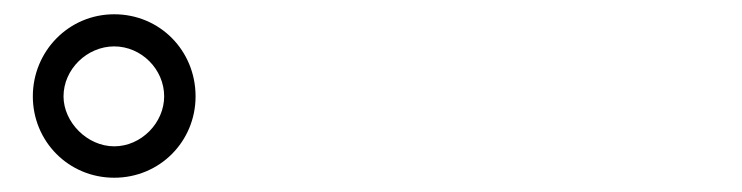

<svg xmlns="http://www.w3.org/2000/svg" viewBox="-20 -842 1040 269"><path d="M26 -707C26 -644 76 -593 140 -593C204 -593 254 -644 254 -707C254 -771 204 -822 140 -822C76 -822 26 -770 26 -707ZM69 -707C69 -745 102 -777 140 -777C178 -777 210 -745 210 -707C210 -670 178 -637 140 -637C102 -637 69 -671 69 -707Z"/></svg>

Font: ChiuKong Gothic CL
Style: Regular
Weight: 400
Designer: Ryoko NISHIZUKA 西塚涼子 (kana, bopomofo & ideographs); Paul D. Hunt (Latin, Greek & Cyrillic); Sandoll Communications 산돌커뮤니
Foundry: Adobe
Version: Version 1.300